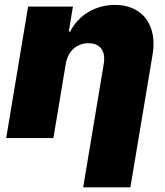

<svg xmlns="http://www.w3.org/2000/svg" viewBox="-20 -573 686 797"><path d="M5.7 0 96.6 -545.5H282.7L265.6 -441.8H271.3Q284.8 -468.4 304.5 -489.2Q324.2 -509.9 348.4 -524Q372.5 -538 400.2 -545.3Q427.9 -552.6 457.4 -552.6Q500.7 -552.6 533.4 -537.3Q566.1 -522 586.3 -494.9Q606.5 -467.7 613.8 -430.2Q621.1 -392.8 613.6 -348L521.3 204.5H325.3L410.5 -306.8Q417.3 -347.7 400.7 -370.6Q384.2 -393.5 346.6 -393.5Q328.5 -393.5 312.9 -387.6Q297.2 -381.7 285 -370.6Q272.7 -359.4 264.4 -343.2Q256 -327.1 252.8 -306.8L201.7 0Z"/></svg>

Font: Inter P Black
Style: Italic
Weight: 900
Italic angle: -9.40001°
Designer: Rasmus Andersson
Foundry: rsms
Version: Version 3.018;git-588b23468